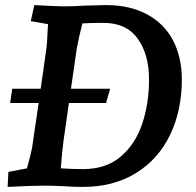

<svg xmlns="http://www.w3.org/2000/svg" viewBox="-20 -730 770 755"><path d="M13 -54 86 -68Q102 -126 106 -148L132 -325H20L28 -381H140L163 -543Q165 -556 167 -605L169 -635L101 -647L115 -710Q203 -705 233 -705Q270 -705 315 -708L397 -710Q491 -710 558.5 -673.5Q626 -637 660.5 -571Q695 -505 695 -417Q695 -295 648.5 -199Q602 -103 514 -49Q426 5 306 5Q266 5 228 2Q178 0 151 0Q108 0 10 5ZM307 -65Q397 -65 455 -114.5Q513 -164 539.5 -244Q566 -324 566 -417Q566 -516 521.5 -578Q477 -640 387 -640Q334 -640 304 -638Q291 -588 282 -540L259 -381H413L397 -325H251L230 -178Q224 -134 219 -68Q266 -65 307 -65Z"/></svg>

Font: Andada Pro
Style: Bold Italic
Weight: 700
Italic angle: -7°
Designer: Carolina Giovagnoli
Foundry: Huerta Tipografica
Version: Version 3.005; ttfautohint (v1.8.4)